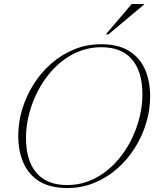

<svg xmlns="http://www.w3.org/2000/svg" viewBox="-20 -938 784 968"><path d="M111 -243.5Q111 -128 163.8 -66.5Q216.5 -5 318 -5Q375 -5 425.2 -24Q475.5 -43 517.8 -76.8Q560 -110.5 593.5 -155Q627 -199.5 650.2 -250.8Q673.5 -302 685.8 -355.8Q698 -409.5 698 -461.5Q698 -577 645.5 -638.5Q593 -700 491 -700Q434 -700 383.8 -681Q333.5 -662 291.2 -628.2Q249 -594.5 215.5 -550Q182 -505.5 158.8 -454.2Q135.5 -403 123.2 -349.2Q111 -295.5 111 -243.5ZM737 -451Q737 -384 717 -317.8Q697 -251.5 660 -192.5Q623 -133.5 571.2 -88Q519.5 -42.5 455.8 -16.2Q392 10 319.5 10Q234 10 179.5 -23.2Q125 -56.5 98.5 -116Q72 -175.5 72 -254Q72 -321 92 -387.2Q112 -453.5 149 -512.5Q186 -571.5 237.8 -617Q289.5 -662.5 353.2 -688.8Q417 -715 490 -715Q575 -715 629.5 -681.8Q684 -648.5 710.5 -589.2Q737 -530 737 -451ZM513.5 -764.5 644 -918H705.5L705 -914L526.5 -764.5Z"/></svg>

Font: Newsreader 60pt ExtraLight
Style: Italic
Weight: 250
Italic angle: -17°
Designer: Hugues Gentile
Foundry: Production Type
Version: Version 1.003